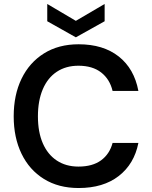

<svg xmlns="http://www.w3.org/2000/svg" viewBox="-20 -935 765 967"><path d="M376 12Q275 12 201.5 -33.5Q128 -79 88.5 -160.5Q49 -242 49 -349Q49 -457 88.5 -538.5Q128 -620 201.5 -666Q275 -712 376 -712Q500 -712 578 -650.5Q656 -589 677 -477H547Q533 -536 489.5 -570Q446 -604 375 -604Q312 -604 266 -573.5Q220 -543 195.5 -485.5Q171 -428 171 -349Q171 -270 195.5 -213.5Q220 -157 266 -126.5Q312 -96 375 -96Q446 -96 489 -127.5Q532 -159 547 -215H677Q656 -109 578 -48.5Q500 12 376 12ZM362 -747 218 -828V-915L362 -830L507 -915V-828Z"/></svg>

Font: DM Sans 9pt
Style: Semibold
Weight: 600
Designer: Colophon Foundry, Jonny Pinhorn
Foundry: Colophon Foundry
Version: Version 4.004;gftools[0.9.30]